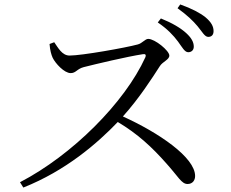

<svg xmlns="http://www.w3.org/2000/svg" viewBox="-20 -838 1040 864"><path d="M781 -651C800 -625 811 -603 827 -603C841 -603 852 -612 852 -628C852 -648 842 -667 818 -689C793 -712 754 -735 704 -755L690 -737C734 -707 760 -679 781 -651ZM869 -720C890 -695 901 -672 917 -672C932 -672 941 -681 941 -698C941 -719 931 -738 905 -760C880 -780 842 -800 791 -818L779 -801C823 -769 848 -745 869 -720ZM203 -640C205 -612 211 -591 217 -578C229 -553 269 -509 298 -509C322 -509 326 -528 357 -536C412 -550 551 -583 622 -594C633 -596 639 -593 634 -580C541 -376 305 -140 70 -18L85 6C276 -70 417 -192 510 -289C599 -236 664 -176 730 -101C783 -42 797 -10 824 -10C847 -10 858 -27 858 -46C858 -130 694 -241 533 -314C606 -395 665 -487 699 -540C712 -561 742 -569 742 -588C742 -610 677 -663 647 -663C633 -663 620 -643 600 -638C545 -623 348 -588 293 -588C259 -588 241 -624 224 -648Z"/></svg>

Font: Source Han Serif KR
Style: Regular
Weight: 400
Designer: Ryoko NISHIZUKA 西塚涼子 (kana & ideographs); Frank Grießhammer (Latin, Greek & Cyrillic); Wenlong ZHANG 张文龙 (bopomofo); San
Foundry: Adobe
Version: Version 2.001;hotconv 1.1.0;makeotfexe 2.6.0